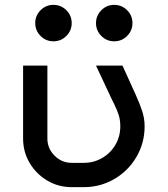

<svg xmlns="http://www.w3.org/2000/svg" viewBox="-20 -770 690 790"><path d="M75 -200V-500H175V-200Q175 -159 204.5 -129.5Q234 -100 275 -100H325Q366 -100 400.5 -120Q435 -140 455 -174.5Q475 -209 475 -250Q475 -277 468 -298Q461 -319 451 -339Q441 -359 437 -368L375 -500H484L538 -381Q556 -341 565.5 -311.5Q575 -282 575 -250Q575 -182 541.5 -124.5Q508 -67 450.5 -33.5Q393 0 325 0H275Q220 0 174.5 -27Q129 -54 102 -99.5Q75 -145 75 -200ZM125 -675Q125 -706 147 -728Q169 -750 200 -750Q231 -750 253 -728Q275 -706 275 -675Q275 -644 253 -622Q231 -600 200 -600Q169 -600 147 -622Q125 -644 125 -675ZM450 -750Q481 -750 503 -728Q525 -706 525 -675Q525 -644 503 -622Q481 -600 450 -600Q419 -600 397 -622Q375 -644 375 -675Q375 -706 397 -728Q419 -750 450 -750Z"/></svg>

Font: Monoikos Medium
Style: Regular
Weight: 500
Designer: Brian Krent
Version: Version 0.088